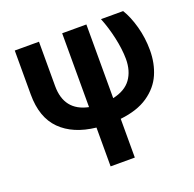

<svg xmlns="http://www.w3.org/2000/svg" viewBox="-132 -665 1035 1026"><g transform="rotate(-20 385.5 -151.5)"><path d="M194.3 -530.3V-278.3Q194.3 -137.7 326.2 -110.4V-530.3H463.9V-111.3Q534.2 -126.5 566.9 -171.6Q599.6 -216.8 599.6 -285.2Q599.1 -340.8 584.5 -407.2Q569.8 -473.6 546.9 -530.3H672.9Q700.2 -486.3 718.3 -420.7Q736.3 -355 736.3 -285.2Q736.3 -210.9 709.5 -149.4Q682.6 -87.9 621.8 -46.1Q561 -4.4 463.9 6.3V226.6H326.2V5.9Q197.8 -8.3 127.2 -78.9Q56.6 -149.4 56.6 -280.3V-530.3Z"/></g></svg>

Font: Pretendard GOV
Style: Bold
Weight: 700
Designer: Base glyphs from Inter by Rasmus Andersson; Hangeul glyphs from Noto Sans CJK(Source Han Sans) by Jang Soo-young and Kan
Foundry: Kil Hyung-jin
Version: Version 1.309